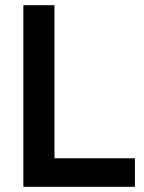

<svg xmlns="http://www.w3.org/2000/svg" viewBox="-20 -720 555 740"><path d="M70 -700H190V-110H500V0H70Z"/></svg>

Font: PT Root UI Bold
Style: Regular
Weight: 700
Designer: Vitaly Kuzmin
Foundry: ParaType Ltd.
Version: Version 2.000G